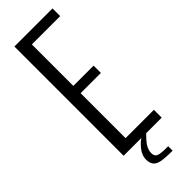

<svg xmlns="http://www.w3.org/2000/svg" viewBox="-328 -858 1044 1044"><g transform="rotate(-45 194.0 -335.5)"><path d="M278.8 134.8V168.9Q219.7 168.9 192.4 163.1Q166 157.7 154.1 142.8Q142.1 127.9 142.1 101.1Q142.1 67.4 168.5 35.6Q194.3 5.4 217.8 -5.9H251Q218.8 23.9 202.9 47.6Q187 71.3 187 97.2Q187 123.5 210 129.4Q214.8 131.8 232.4 133.3Q233.9 133.3 235.8 133.5Q237.8 133.8 240.7 134Q243.7 134.3 246.1 134.3Q259.3 134.8 278.8 134.8ZM363.8 0H70.8V-839.8H363.8V-780.8H146V-461.9H301.8V-405.8H146V-60.1H363.8Z"/></g></svg>

Font: VL Oswald
Style: Light
Weight: 300
Designer: vernon adams
Foundry: vernon adams
Version: Version ; ttfautohint (v0.92.18-e454-dirty) -l 8 -r 50 -G 20